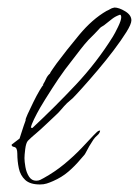

<svg xmlns="http://www.w3.org/2000/svg" viewBox="-20 -474 369 510"><path d="M86 16Q60 16 47 4Q34 -8 30 -27Q26 -46 26 -66Q26 -82 18 -83.5Q10 -85 11 -90L32 -106Q32 -106 35.5 -117Q39 -128 43 -140Q47 -152 48 -154Q47 -157 53.5 -171Q60 -185 68.5 -202.5Q77 -220 85 -233.5Q93 -247 95 -248V-249H94Q99 -257 102.5 -265Q106 -273 113 -279Q113 -281 120.5 -291.5Q128 -302 130 -305Q156 -340 190.5 -381.5Q225 -423 263 -445Q268 -447 272 -449.5Q276 -452 280 -453Q282 -453 282.5 -453.5Q283 -454 284 -454Q296 -454 312.5 -444Q329 -434 329 -420Q329 -410 315.5 -388.5Q302 -367 282 -340.5Q262 -314 239.5 -287.5Q217 -261 199 -241Q181 -221 173 -213Q170 -210 166 -207Q162 -204 158 -200Q150 -192 142.5 -183Q135 -174 126 -166Q113 -154 100.5 -142Q88 -130 75 -119Q70 -115 64.5 -110Q59 -105 54 -100Q49 -94 47 -78Q45 -62 45 -54Q45 -45 47.5 -30.5Q50 -16 57 -5Q64 6 76 6Q82 6 86.5 4Q91 2 96 -1Q125 -17 150 -37.5Q175 -58 197 -81Q205 -89 212.5 -97.5Q220 -106 228 -114Q230 -116 236 -122Q242 -128 246 -127Q245 -120 238.5 -114.5Q232 -109 228 -103Q222 -94 217 -85.5Q212 -77 207 -67Q205 -63 201 -59Q197 -55 194 -51Q179 -33 161.5 -18Q144 -3 121 7Q112 11 104 13.5Q96 16 86 16ZM66 -134Q125 -189 181 -248.5Q237 -308 280 -377Q285 -385 293.5 -402.5Q302 -420 302 -428Q302 -434 299 -435Q287 -431 278 -424Q269 -417 259 -409Q257 -407 252.5 -404.5Q248 -402 246 -400Q239 -392 231 -384Q223 -376 215 -368Q204 -356 194 -343Q184 -330 174 -317Q151 -288 135.5 -265Q120 -242 100 -210Q96 -204 87 -188.5Q78 -173 70.5 -157.5Q63 -142 62 -135Z"/></svg>

Font: Qwitcher Grypen
Style: Regular
Weight: 400
Designer: Robert E. Leuschke
Foundry: Robert E. Leuschke
Version: Version 1.100; ttfautohint (v1.8.3)